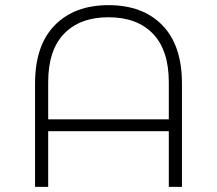

<svg xmlns="http://www.w3.org/2000/svg" viewBox="-20 -725 842 745"><path d="M686 -401V0H635V-216H167V0H116V-401Q116 -549 192.5 -627Q269 -705 401 -705Q534 -705 610 -627Q686 -549 686 -401ZM635 -262V-406Q635 -530 573.5 -594Q512 -658 401 -658Q290 -658 228.5 -594Q167 -530 167 -406V-262Z"/></svg>

Font: Montserrat Alternates Light
Style: Regular
Weight: 300
Designer: Julieta Ulanovsky
Foundry: Julieta Ulanovsky
Version: Version 7.200